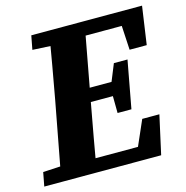

<svg xmlns="http://www.w3.org/2000/svg" viewBox="-106 -751 819 844"><g transform="rotate(-15 303.5 -328.5)"><path d="M-7 0 5 -63 135 -70H150L143 0ZM71 0 138 -356Q152 -431 165 -506.5Q178 -582 191 -657H352L286 -301Q272 -226 258.5 -150.5Q245 -75 232 0ZM98 -594 110 -657H252L246 -587H230ZM171 0 177 -62H502L415 -14L486 -176H564L525 0ZM218 -306 224 -368H422L417 -306ZM276 -594 282 -657H614L589 -484H511L502 -645L560 -594ZM388 -229 387 -328 390 -349 429 -445H491L451 -229Z"/></g></svg>

Font: Source Serif 4
Style: Bold Italic
Weight: 700
Italic angle: -12°
Designer: Frank Grießhammer
Foundry: Adobe Systems Incorporated
Version: Version 4.004;hotconv 1.0.116;makeotfexe 2.5.65601